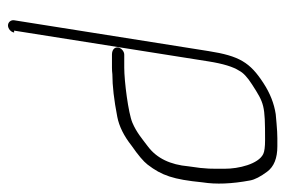

<svg xmlns="http://www.w3.org/2000/svg" viewBox="-134 -392 698 469"><g transform="rotate(90 214.5 -158.0)"><path d="M55.3 156 130.5 -319C136.1 -354.3 143.7 -379.3 153.4 -394C158.1 -403.5 169.2 -413.9 186.7 -425.1C233.4 -455.1 236.7 -457 322.5 -457C339.2 -457 350.6 -455.5 356.8 -452.5C381.2 -440.6 392.9 -392.4 392.7 -358C392.6 -327.9 393.9 -315.3 386.8 -270C382.9 -225.5 367 -192.7 339.2 -171.5C319.3 -156.4 303.7 -142.9 280.2 -132.9C256.7 -122.9 178.7 -113 145.9 -113H113.9C106 -113 97.8 -105.9 96.5 -98C95.3 -90.1 101.2 -83 113.9 -83H145.9C151.2 -83 156.6 -83.3 162.1 -84C190.1 -84 224.7 -88 266 -96C289 -100.5 312.6 -112.1 336.5 -131C359.4 -146.9 374.8 -159.9 382.5 -169.9C409.3 -204.8 418.8 -232.6 425.9 -304C431.2 -337.2 429.6 -376 421.3 -420.3C419.2 -431.9 412 -445.9 399.7 -462.3C387.4 -478.8 366.8 -487 337.9 -487H317.9C308.6 -487 296.4 -486.3 281.6 -485L259.3 -483C233.5 -479.1 208.2 -469.2 183.6 -453.1C132.8 -420.2 117.1 -393.9 105.3 -319L30 156C28.8 163.9 34.7 171 42.7 171C50.6 171 58.8 163.9 60 156Z"/></g></svg>

Font: MewTooHand
Style: Ita
Weight: 400
Designer: Mew Too, Robert Jablonski
Version: Version 0.77